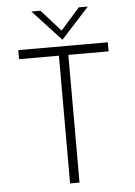

<svg xmlns="http://www.w3.org/2000/svg" viewBox="-60 -948 697 993"><g transform="rotate(-5 288.5 -451.5)"><path d="M56 -710H521V-663H312V0H263V-663H56ZM188 -903 298 -780 276 -777 387 -903H434L289 -744H288L141 -903Z"/></g></svg>

Font: Josefin Sans Thin Light
Style: Regular
Weight: 300
Version: Version 2.000